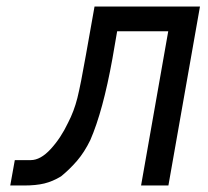

<svg xmlns="http://www.w3.org/2000/svg" viewBox="-20 -570 640 590"><path d="M25.5 -78H74.5Q104.5 -78 135.8 -112Q167 -146 189 -192.5Q207.5 -228 217.8 -269Q228 -310 244 -401L270.5 -550H594.5L497.5 0H413.5L497 -474H340L325.5 -390Q296.5 -229 257.5 -139.5Q239.5 -102.5 217 -76.2Q194.5 -50 167.5 -28Q142 -12.5 116.2 -6.2Q90.5 0 54 0H11.5Z"/></svg>

Font: JuliaMono Italic
Style: Regular
Weight: 400
Italic angle: -9°
Monospace: yes
Designer: cormullion
Foundry: corm
Version: Version 0.049; ttfautohint (v1.8.4)